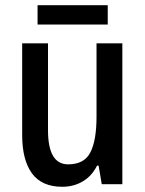

<svg xmlns="http://www.w3.org/2000/svg" viewBox="-20 -706 557 736"><path d="M449 -540V0H370L358 -71H352Q332 -31 297 -10.5Q262 10 219 10Q140 10 102.5 -41.5Q65 -93 65 -188V-540H164V-207Q164 -76 241 -76Q303 -76 326.5 -122Q350 -168 350 -259V-540ZM393 -686V-612H124V-686Z"/></svg>

Font: Noto Sans Khmer Condensed Medium
Style: Regular
Weight: 500
Width: 3
Designer: Danh Hong and the Monotype Design Team
Foundry: Monotype Imaging Inc.
Version: Version 2.004; ttfautohint (v1.8.4.7-5d5b)